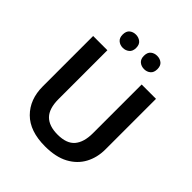

<svg xmlns="http://www.w3.org/2000/svg" viewBox="-246 -1073 1240 1240"><g transform="rotate(45 374.0 -453.0)"><path d="M661 -252Q661 -178 629 -118.5Q597 -59 533 -24.5Q469 10 371 10Q232 10 159.5 -62.5Q87 -135 87 -254V-714H217V-268Q217 -181 256.5 -141Q296 -101 375 -101Q457 -101 493.5 -144Q530 -187 530 -269V-714H661ZM215 -855Q215 -887 233 -901.5Q251 -916 276 -916Q301 -916 319.5 -901.5Q338 -887 338 -856Q338 -825 319.5 -810Q301 -795 276 -795Q251 -795 233 -810Q215 -825 215 -855ZM409 -855Q409 -887 427 -901.5Q445 -916 470 -916Q496 -916 514 -901.5Q532 -887 532 -856Q532 -825 514 -810Q496 -795 471 -795Q445 -795 427 -810Q409 -825 409 -855Z"/></g></svg>

Font: Noto Sans Adlam Unjoined SemiBold
Style: Regular
Weight: 600
Version: Version 3.001